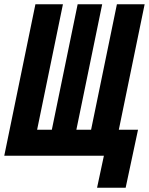

<svg xmlns="http://www.w3.org/2000/svg" viewBox="-57 -730 698 900"><path d="M-37 0 109 -710H238L117 -122H186L307 -710H422L301 -122H370L491 -710H621L500 -122H590L532 150H398L430 0Z"/></svg>

Font: Geist Mono ExtraBold
Style: Italic
Weight: 800
Italic angle: -12°
Monospace: yes
Designer: Basement.studio, Andrés Briganti, Mateo Zaragoza
Foundry: Basement.studio, Vercel, Andrés Briganti, Guido Ferreyra, Mateo Zaragoza
Version: Version 1.500; ttfautohint (v1.8.4.7-5d5b)